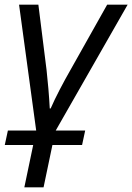

<svg xmlns="http://www.w3.org/2000/svg" viewBox="-33 -555 561 815"><path d="M70.3 240.2 107.9 60.5H-12.7L0.5 -1H120.6L47.9 -535.2H129.9L164.6 -258.3Q168.5 -224.6 172.4 -178.5Q176.3 -132.3 178.2 -94.7H182.1Q197.8 -130.9 220.9 -175.3Q244.1 -219.7 264.6 -255.4L421.9 -535.2H508.8L203.6 -1H328.6L315.4 60.5H189.5L151.9 240.2Z"/></svg>

Font: Open Sans
Style: Italic
Weight: 400
Italic angle: -12°
Designer: Monotype Design Team
Foundry: Monotype Imaging Inc.
Version: Version 3.000; ttfautohint (v1.8.4)